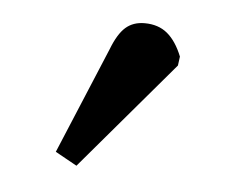

<svg xmlns="http://www.w3.org/2000/svg" viewBox="-32 -798 412 318"><g transform="rotate(5 174.5 -639.5)"><path d="M105 -517 69 -537 143 -714Q153 -740 165.5 -751Q178 -762 197 -762Q220 -762 235 -749.5Q250 -737 260 -712L258 -697Z"/></g></svg>

Font: Literata Medium
Style: Italic
Weight: 500
Italic angle: -2°
Designer: Latin by Veronika Burian and Jose Scaglione. Greek by Irene Vlachou. Cyrillic by Vera Evstafieva
Foundry: TypeTogether
Version: Version 3.103;gftools[0.9.29]